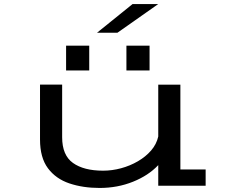

<svg xmlns="http://www.w3.org/2000/svg" viewBox="-20 -919 1140 950"><path d="M473 11Q390.5 11 323.5 -11.5Q256.5 -34 217.2 -86.5Q178 -139 178 -228.5V-500.5H287.5V-240Q287.5 -151 341 -112.8Q394.5 -74.5 490 -74.5Q534.5 -74.5 579 -86.5Q623.5 -98.5 662.2 -121Q701 -143.5 727.8 -174.5Q754.5 -205.5 763 -243.5V-500H872.5V-80.5H997.5V0H763V-102Q714.5 -50.5 638 -19.8Q561.5 11 473 11ZM307 -693H421.5V-570.5H307ZM605.5 -693H720V-570.5H605.5ZM561 -757H460L636 -899H763Z"/></svg>

Font: Trispace Expanded
Style: Regular
Weight: 400
Width: 7
Designer: Tyler Finck
Foundry: Etcetera Type Company
Version: Version 1.210; ttfautohint (v1.8.3)